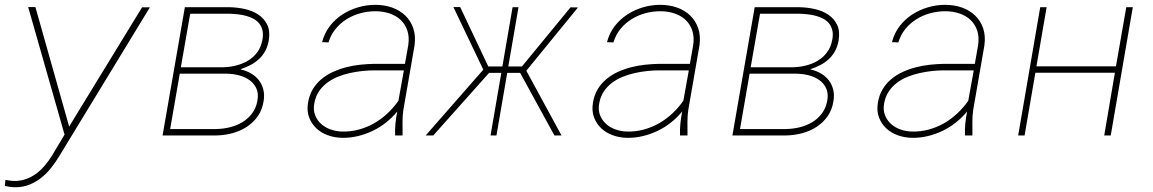

<svg xmlns="http://www.w3.org/2000/svg" viewBox="-36 -558 4751 791"><path d="M249 -36.1 257.8 -51.3 549.3 -527.8H581.5L206.5 87.9Q191.4 112.8 173.1 135.5Q154.8 158.2 132.8 175.3Q110.8 192.4 84.7 202.9Q58.6 213.4 27.3 213.4Q16.1 213.4 5.6 211.9Q-4.9 210.4 -16.1 208L-13.7 183.1Q-4.4 184.6 4.9 186Q14.2 187.5 23.9 187.5Q49.8 187.5 72.5 179.2Q95.2 170.9 114.3 156.5Q133.3 142.1 149.4 123Q165.5 104 178.2 83L230 -3.4L80.1 -528.8H109.9Z M633.8 0 725.6 -528.3H909.2Q940.9 -527.8 972.7 -520.8Q1004.4 -513.7 1028.3 -497.8Q1052.2 -481.9 1064.9 -456.1Q1077.6 -430.2 1071.3 -391.6Q1066.9 -366.7 1056.6 -347.9Q1046.4 -329.1 1031.2 -314.9Q1016.1 -300.8 996.8 -290.5Q977.5 -280.3 955.1 -272.9L957 -271.5Q980.5 -266.1 999.5 -254.6Q1018.6 -243.2 1031 -226.8Q1043.5 -210.4 1048.8 -189.2Q1054.2 -168 1050.3 -143.1Q1044.9 -106.4 1026.4 -79.8Q1007.8 -53.2 981 -35.6Q954.1 -18.1 921.4 -9.3Q888.7 -0.5 855 0ZM704.6 -254.4 665 -26.4H855Q883.3 -26.9 911.1 -33.7Q939 -40.5 962.2 -54.4Q985.4 -68.4 1002 -90.1Q1018.6 -111.8 1024.4 -142.6Q1029.8 -172.4 1020.3 -193.4Q1010.7 -214.4 992.2 -227.8Q973.6 -241.2 948.7 -247.6Q923.8 -253.9 898.9 -254.4ZM709 -280.8H880.9Q908.7 -281.2 935.5 -287.8Q962.4 -294.4 984.9 -307.6Q1007.3 -320.8 1023.2 -341.8Q1039.1 -362.8 1044.9 -393.1Q1049.3 -415 1045.7 -431.6Q1042 -448.2 1032.7 -460.2Q1023.4 -472.2 1009.5 -480Q995.6 -487.8 979 -492.4Q962.4 -497.1 944.3 -499Q926.3 -501 909.2 -501.5H747.6Z M1591.8 0Q1590.8 -25.4 1593.3 -49.6Q1595.7 -73.7 1600.6 -98.6Q1579.6 -73.2 1554 -53Q1528.3 -32.7 1499.3 -18.8Q1470.2 -4.9 1438.5 2.7Q1406.7 10.3 1373.5 9.8Q1342.8 9.3 1314.9 -0.7Q1287.1 -10.7 1267.3 -29.3Q1247.6 -47.9 1237.5 -74.2Q1227.5 -100.6 1232.9 -133.8Q1237.8 -165.5 1252.2 -189.7Q1266.6 -213.9 1287.8 -231.7Q1309.1 -249.5 1335.2 -261.5Q1361.3 -273.4 1389.6 -280.8Q1418 -288.1 1447.3 -291.3Q1476.6 -294.4 1503.9 -294.9H1632.3L1646 -372.1Q1650.9 -405.8 1642.3 -431.6Q1633.8 -457.5 1615.2 -475.3Q1596.7 -493.2 1569.6 -502.4Q1542.5 -511.7 1510.7 -511.7Q1479 -511.7 1448.5 -503.4Q1418 -495.1 1391.8 -478.8Q1365.7 -462.4 1346.2 -438.5Q1326.7 -414.6 1317.4 -383.3L1291 -384.3Q1300.3 -420.9 1322 -449.5Q1343.8 -478 1373.5 -497.6Q1403.3 -517.1 1438.5 -527.6Q1473.6 -538.1 1510.3 -538.1Q1547.4 -538.1 1579.3 -526.9Q1611.3 -515.6 1633.8 -493.9Q1656.2 -472.2 1666.7 -441.2Q1677.2 -410.2 1671.9 -371.1L1626 -106.4Q1622.1 -80.6 1622.3 -55.4Q1622.6 -30.3 1622.6 -4.4L1622.1 0ZM1373 -16.1Q1408.7 -15.1 1442.1 -24.2Q1475.6 -33.2 1505.1 -50Q1534.7 -66.9 1560.1 -90.6Q1585.4 -114.3 1605.5 -143.1L1627.9 -268.1H1505.4Q1481.9 -268.1 1456.1 -265.4Q1430.2 -262.7 1404.3 -256.8Q1378.4 -251 1354.5 -241.2Q1330.6 -231.4 1310.8 -216.3Q1291 -201.2 1277.3 -180.4Q1263.7 -159.7 1258.8 -131.8Q1253.9 -105 1262.2 -83.7Q1270.5 -62.5 1286.9 -47.6Q1303.2 -32.7 1325.9 -24.7Q1348.6 -16.6 1373 -16.1Z M2106.9 -257.8H2053.7L2009.3 0H1984.9L2029.3 -257.8H1979L1749 0H1717.8L1955.1 -271L1832 -528.8H1859.9L1975.6 -284.2H2033.7L2075.7 -528.3H2100.1L2058.1 -284.2H2114.3L2314.5 -527.8L2345.2 -527.3L2132.3 -266.6L2277.3 0H2248Z M2765.6 0Q2764.6 -25.4 2767.1 -49.6Q2769.5 -73.7 2774.4 -98.6Q2753.4 -73.2 2727.8 -53Q2702.1 -32.7 2673.1 -18.8Q2644 -4.9 2612.3 2.7Q2580.6 10.3 2547.4 9.8Q2516.6 9.3 2488.8 -0.7Q2460.9 -10.7 2441.2 -29.3Q2421.4 -47.9 2411.4 -74.2Q2401.4 -100.6 2406.7 -133.8Q2411.6 -165.5 2426 -189.7Q2440.4 -213.9 2461.7 -231.7Q2482.9 -249.5 2509 -261.5Q2535.2 -273.4 2563.5 -280.8Q2591.8 -288.1 2621.1 -291.3Q2650.4 -294.4 2677.7 -294.9H2806.2L2819.8 -372.1Q2824.7 -405.8 2816.2 -431.6Q2807.6 -457.5 2789.1 -475.3Q2770.5 -493.2 2743.4 -502.4Q2716.3 -511.7 2684.6 -511.7Q2652.8 -511.7 2622.3 -503.4Q2591.8 -495.1 2565.7 -478.8Q2539.6 -462.4 2520 -438.5Q2500.5 -414.6 2491.2 -383.3L2464.8 -384.3Q2474.1 -420.9 2495.8 -449.5Q2517.6 -478 2547.4 -497.6Q2577.1 -517.1 2612.3 -527.6Q2647.5 -538.1 2684.1 -538.1Q2721.2 -538.1 2753.2 -526.9Q2785.2 -515.6 2807.6 -493.9Q2830.1 -472.2 2840.6 -441.2Q2851.1 -410.2 2845.7 -371.1L2799.8 -106.4Q2795.9 -80.6 2796.1 -55.4Q2796.4 -30.3 2796.4 -4.4L2795.9 0ZM2546.9 -16.1Q2582.5 -15.1 2616 -24.2Q2649.4 -33.2 2679 -50Q2708.5 -66.9 2733.9 -90.6Q2759.3 -114.3 2779.3 -143.1L2801.8 -268.1H2679.2Q2655.8 -268.1 2629.9 -265.4Q2604 -262.7 2578.1 -256.8Q2552.2 -251 2528.3 -241.2Q2504.4 -231.4 2484.6 -216.3Q2464.8 -201.2 2451.2 -180.4Q2437.5 -159.7 2432.6 -131.8Q2427.7 -105 2436 -83.7Q2444.3 -62.5 2460.7 -47.6Q2477.1 -32.7 2499.8 -24.7Q2522.5 -16.6 2546.9 -16.1Z M2981.4 0 3073.2 -528.3H3256.8Q3288.6 -527.8 3320.3 -520.8Q3352.1 -513.7 3376 -497.8Q3399.9 -481.9 3412.6 -456.1Q3425.3 -430.2 3418.9 -391.6Q3414.6 -366.7 3404.3 -347.9Q3394 -329.1 3378.9 -314.9Q3363.8 -300.8 3344.5 -290.5Q3325.2 -280.3 3302.7 -272.9L3304.7 -271.5Q3328.1 -266.1 3347.2 -254.6Q3366.2 -243.2 3378.7 -226.8Q3391.1 -210.4 3396.5 -189.2Q3401.9 -168 3397.9 -143.1Q3392.6 -106.4 3374 -79.8Q3355.5 -53.2 3328.6 -35.6Q3301.8 -18.1 3269 -9.3Q3236.3 -0.5 3202.6 0ZM3052.2 -254.4 3012.7 -26.4H3202.6Q3231 -26.9 3258.8 -33.7Q3286.6 -40.5 3309.8 -54.4Q3333 -68.4 3349.6 -90.1Q3366.2 -111.8 3372.1 -142.6Q3377.4 -172.4 3367.9 -193.4Q3358.4 -214.4 3339.8 -227.8Q3321.3 -241.2 3296.4 -247.6Q3271.5 -253.9 3246.6 -254.4ZM3056.6 -280.8H3228.5Q3256.3 -281.2 3283.2 -287.8Q3310.1 -294.4 3332.5 -307.6Q3355 -320.8 3370.8 -341.8Q3386.7 -362.8 3392.6 -393.1Q3397 -415 3393.3 -431.6Q3389.6 -448.2 3380.4 -460.2Q3371.1 -472.2 3357.2 -480Q3343.3 -487.8 3326.7 -492.4Q3310.1 -497.1 3292 -499Q3273.9 -501 3256.8 -501.5H3095.2Z M3939.5 0Q3938.5 -25.4 3940.9 -49.6Q3943.4 -73.7 3948.2 -98.6Q3927.2 -73.2 3901.6 -53Q3876 -32.7 3846.9 -18.8Q3817.9 -4.9 3786.1 2.7Q3754.4 10.3 3721.2 9.8Q3690.4 9.3 3662.6 -0.7Q3634.8 -10.7 3615 -29.3Q3595.2 -47.9 3585.2 -74.2Q3575.2 -100.6 3580.6 -133.8Q3585.4 -165.5 3599.9 -189.7Q3614.3 -213.9 3635.5 -231.7Q3656.7 -249.5 3682.9 -261.5Q3709 -273.4 3737.3 -280.8Q3765.6 -288.1 3794.9 -291.3Q3824.2 -294.4 3851.6 -294.9H3980L3993.7 -372.1Q3998.5 -405.8 3990 -431.6Q3981.4 -457.5 3962.9 -475.3Q3944.3 -493.2 3917.2 -502.4Q3890.1 -511.7 3858.4 -511.7Q3826.7 -511.7 3796.1 -503.4Q3765.6 -495.1 3739.5 -478.8Q3713.4 -462.4 3693.8 -438.5Q3674.3 -414.6 3665 -383.3L3638.7 -384.3Q3647.9 -420.9 3669.7 -449.5Q3691.4 -478 3721.2 -497.6Q3751 -517.1 3786.1 -527.6Q3821.3 -538.1 3857.9 -538.1Q3895 -538.1 3927 -526.9Q3959 -515.6 3981.4 -493.9Q4003.9 -472.2 4014.4 -441.2Q4024.9 -410.2 4019.5 -371.1L3973.6 -106.4Q3969.7 -80.6 3970 -55.4Q3970.2 -30.3 3970.2 -4.4L3969.7 0ZM3720.7 -16.1Q3756.3 -15.1 3789.8 -24.2Q3823.2 -33.2 3852.8 -50Q3882.3 -66.9 3907.7 -90.6Q3933.1 -114.3 3953.1 -143.1L3975.6 -268.1H3853Q3829.6 -268.1 3803.7 -265.4Q3777.8 -262.7 3752 -256.8Q3726.1 -251 3702.1 -241.2Q3678.2 -231.4 3658.4 -216.3Q3638.7 -201.2 3625 -180.4Q3611.3 -159.7 3606.4 -131.8Q3601.6 -105 3609.9 -83.7Q3618.2 -62.5 3634.5 -47.6Q3650.9 -32.7 3673.6 -24.7Q3696.3 -16.6 3720.7 -16.1Z M4540 0H4513.2L4557.1 -258.3H4229.5L4185.1 0H4158.7L4249.5 -528.3H4275.9L4233.9 -284.7H4561.5L4604 -528.3H4630.9Z"/></svg>

Font: Roboto Mono Thin
Style: Italic
Weight: 250
Designer: Google
Version: Version 2.000985; 2015; ttfautohint (v1.3)